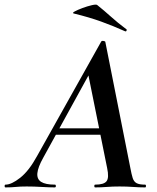

<svg xmlns="http://www.w3.org/2000/svg" viewBox="-58 -815 683 835"><path d="M-34 0Q-38 0 -38 -6Q-38 -12 -34 -12Q-8 -12 30 -42Q68 -72 103 -136L382 -634Q384 -638 391.5 -637Q399 -636 400 -633L509 -84Q514 -57 519 -41Q524 -25 536 -18.5Q548 -12 573 -12Q577 -12 577 -6Q577 0 573 0Q547 0 520.5 -2Q494 -4 462 -4Q431 -4 406.5 -2Q382 0 356 0Q352 0 352 -6Q352 -12 356 -12Q394 -12 405.5 -27Q417 -42 408 -84L323 -505L379 -582L130 -129Q107 -88 104.5 -62Q102 -36 121 -24Q140 -12 181 -12Q185 -12 185 -6Q185 0 180 0Q157 0 123.5 -2Q90 -4 58 -4Q29 -4 10.5 -2Q-8 0 -34 0ZM171 -229 186 -257H405L407 -229ZM486 -679Q435 -702 382.5 -721Q330 -740 264 -756Q254 -758 266.5 -765Q279 -772 300.5 -780Q322 -788 341.5 -792.5Q361 -797 365 -793Q395 -769 425 -742Q455 -715 490 -689Q494 -688 492.5 -682.5Q491 -677 486 -679Z"/></svg>

Font: Cormorant Infant Light
Style: Bold Italic
Weight: 700
Italic angle: -10°
Version: Version 4.001